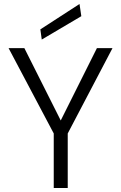

<svg xmlns="http://www.w3.org/2000/svg" viewBox="-20 -941 606 961"><path d="M249 0V-273L23 -700H102L284 -338L465 -700H543L319 -273V0ZM189 -743 182 -794 378 -921 387 -860Z"/></svg>

Font: DM Sans Light
Style: Regular
Weight: 300
Designer: Colophon Foundry, Jonny Pinhorn
Foundry: Colophon Foundry
Version: Version 4.004; ttfautohint (v1.8.4.7-5d5b)